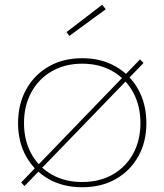

<svg xmlns="http://www.w3.org/2000/svg" viewBox="-20 -780 692 808"><path d="M569 -530 584 -515 83 3 69 -12ZM326 8Q245.5 8 184.8 -26.5Q124 -61 90 -121.8Q56 -182.5 56 -262Q56 -341.5 90 -403.2Q124 -465 184.8 -500Q245.5 -535 326 -535Q406.5 -535 467.2 -500Q528 -465 562 -403.2Q596 -341.5 596 -262Q596 -182.5 562 -121.8Q528 -61 467.2 -26.5Q406.5 8 326 8ZM326 -14Q399 -14 454.2 -45.5Q509.5 -77 540.2 -133Q571 -189 571 -262Q571 -335 540.2 -391.5Q509.5 -448 454.2 -480Q399 -512 326 -512Q253 -512 197.8 -480Q142.5 -448 111.8 -391.5Q81 -335 81 -262Q81 -189 111.8 -133Q142.5 -77 197.8 -45.5Q253 -14 326 -14ZM410 -760 425 -741 272 -629 260 -645Z"/></svg>

Font: Hepta Slab ExtraLight ExtraLight
Style: Regular
Weight: 250
Version: Version 1.102